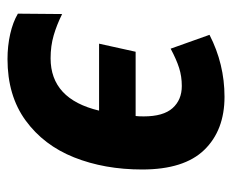

<svg xmlns="http://www.w3.org/2000/svg" viewBox="-72 -522 604 499"><g transform="rotate(90 229.5 -272.0)"><path d="M15 -17 16 -132Q44 -118 71.5 -110Q99 -102 131 -102Q237 -102 267 -228H93L114 -323H281Q282 -330 282 -344Q282 -395 260.5 -419Q239 -443 203 -443Q178 -443 156 -436Q134 -429 106 -414L70 -515Q146 -554 231 -554Q318 -554 369 -501.5Q420 -449 420 -340Q420 -242 388.5 -163Q357 -84 292.5 -37Q228 10 133 10Q99 10 68 3Q37 -4 15 -17Z"/></g></svg>

Font: Noto Sans Display
Style: Bold Italic
Weight: 700
Italic angle: -12°
Designer: Monotype Design team
Foundry: Monotype Imaging Inc.
Version: Version 1.000